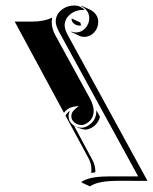

<svg xmlns="http://www.w3.org/2000/svg" viewBox="-20 -590 549 688"><path d="M32.7 -512.7H95.7Q137.7 -512.7 167.2 -527.1Q165.5 -519.8 165.3 -511.5Q165.3 -499.5 168.6 -487.4Q171.9 -475.3 176.5 -467L302 -237.8Q315.7 -212.9 315.7 -192.1Q315.7 -181.9 312.3 -173.1Q308.8 -164.3 303.7 -158.8Q298.6 -153.3 292.5 -149.3Q286.4 -145.3 281.4 -143.7Q276.4 -142.1 272.7 -142.1Q257.3 -142.1 246.5 -151.2Q235.6 -160.4 235.6 -173.3Q235.6 -184.1 242.8 -192.7Q250 -201.4 262.5 -209.7Q257.1 -209.7 251.5 -209Q245.8 -208.3 237.7 -206.1Q229.5 -203.9 221.9 -198.6Q214.4 -193.4 209.2 -185.8ZM179.7 -512.9Q179.7 -537.1 199.6 -553.7Q219.5 -570.3 246.6 -570.3Q257.6 -570.3 267.2 -566Q276.9 -561.8 283.4 -554.2H280.8Q278.6 -554.4 276.6 -554.4Q250.2 -554.4 231 -538.2Q211.7 -522 211.7 -498.8Q211.7 -484.4 223.9 -462.4L508.5 58.1L408.2 57.9Q371.1 57.9 346.6 61.9Q322 65.9 301.5 77.6L271.5 63.5L275.9 58.8Q295.7 48.8 319.5 45.4Q343.3 42 377.9 42H475.1L191.9 -475.3Q179.7 -497.8 179.7 -512.9ZM214.6 -176Q215.8 -177.7 217.5 -180.4Q222.4 -187.7 231 -192.9Q225.6 -183.6 225.8 -173.3Q225.8 -155.8 239.7 -144Q253.7 -132.3 272.7 -132.3Q277.8 -132.3 284.4 -134.4Q291 -136.5 298.3 -141.4Q305.7 -146.2 311.6 -153Q317.6 -159.7 321.5 -170Q325.4 -180.4 325.4 -192.1Q325.4 -193.4 325.4 -195.1L338.1 -171.9Q335.7 -160.6 329.3 -151.4Q323 -142.1 315.3 -136.7Q307.6 -131.3 300.2 -128.5Q292.7 -125.7 286.9 -125.7Q276.6 -125.7 264.6 -130.6L251.5 -136Q248 -137.5 245.4 -139.4L311.8 -15.6Q321.8 2.9 321.8 27.3Q314 28.3 306.9 29.8Q307.6 24.4 307.6 18.3Q307.6 -3.9 297.6 -22.2ZM235.4 -475.3 235.8 -477.1Q243.2 -473.6 251.7 -473.6Q271.5 -473.6 285.6 -488.9Q299.8 -504.2 299.8 -525.4Q299.8 -539.1 292 -550.4Q284.2 -561.8 271 -567.9L272 -569.6L302 -555.7Q315.7 -549.3 323.9 -537.7Q332 -526.1 332 -511.7Q332 -489.7 317.3 -473.8Q302.5 -457.8 281.7 -457.8Q272.9 -457.8 265.4 -461.2ZM236.3 -521 238.3 -523.2 268.3 -509Q268.3 -504.6 270.3 -500.7L271.5 -499Q268.3 -498.3 264.6 -498.3Q255.1 -498.3 246.3 -504.4Q237.5 -510.5 236.3 -521Z"/></svg>

Font: AgreloyS1
Style: Medium
Weight: 400
Designer: gluk
Foundry: gluk
Version: Version 0.27